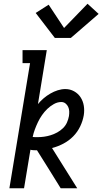

<svg xmlns="http://www.w3.org/2000/svg" viewBox="-20 -1002 545 1022"><path d="M30 0 140 -666H100V-735H229L182 -448Q196 -465 212.5 -479Q229 -493 248 -504Q267 -515 287.5 -521.5Q308 -528 328 -528Q353 -528 374.5 -516Q396 -504 409 -484Q422 -464 426 -439.5Q430 -415 426 -389Q421 -359 407 -329.5Q393 -300 370 -276.5Q347 -253 317.5 -237.5Q288 -222 257 -214L391 0H303L236 -108L177 -202H175Q166 -202 157.5 -202.5Q149 -203 142 -205L108 0ZM180 -272Q198 -272 215.5 -274.5Q233 -277 250.5 -282.5Q268 -288 284.5 -297Q301 -306 315 -319.5Q329 -333 336.5 -350Q344 -367 347 -384Q349 -397 348.5 -409.5Q348 -422 343 -433Q338 -444 328.5 -451.5Q319 -459 306 -459Q286 -459 266.5 -448Q247 -437 231.5 -422Q216 -407 203.5 -389Q191 -371 182 -352Q173 -333 165.5 -313Q158 -293 154 -273Q160 -272 167 -272Q174 -272 180 -272ZM272 -800 170 -933 239 -977 321 -853 446 -982 505 -928 357 -800Z"/></svg>

Font: Iosevka QP
Style: Italic
Weight: 400
Italic angle: -9°
Designer: Belleve Invis
Foundry: Belleve Invis
Version: Version 20.0.0; ttfautohint (v1.8.4)